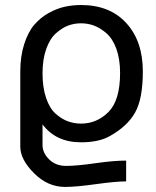

<svg xmlns="http://www.w3.org/2000/svg" viewBox="-20 -552 614 758"><path d="M299.8 -64Q362.3 -64 408.2 -109.9Q454.1 -155.8 454.1 -264.2Q454.1 -318.8 439 -360.4Q424.3 -399.9 399.4 -421.4Q374.5 -442.4 350.6 -451.2Q326.2 -460 299.8 -460Q273.4 -460 249.5 -451.2Q225.6 -442.4 201.2 -420.9Q177.2 -399.9 162.6 -358.9Q147.9 -317.9 147.9 -262.2Q147.9 -206.5 162.1 -165Q175.8 -124.5 199.7 -103Q222.7 -82.5 247.6 -73.2Q272.9 -64 299.8 -64ZM60.1 -270Q60.1 -330.1 75.7 -378.4Q91.3 -426.3 115.2 -454.1Q140.1 -482.9 171.9 -500.5Q204.6 -518.6 235.8 -525.4Q267.6 -532.2 299.8 -532.2Q414.1 -532.2 479 -460.4Q543.9 -389.2 543.9 -270Q543.9 -161.6 513.2 -107.4Q482.4 -53.2 414.1 -15.1Q371.1 9.8 299.8 9.8Q200.7 9.8 147.9 -61V21Q147.9 51.3 173.8 77.1Q199.7 103 241.2 103Q282.2 103 357.4 92.3Q429.2 82 478 82V164.1Q437 164.1 360.4 174.8Q280.3 186 236.8 186Q168.5 186 114.3 131.8Q60.1 77.6 60.1 26.9Z"/></svg>

Font: Miedinger*
Style: Book
Weight: 400
Version: Version 001.000